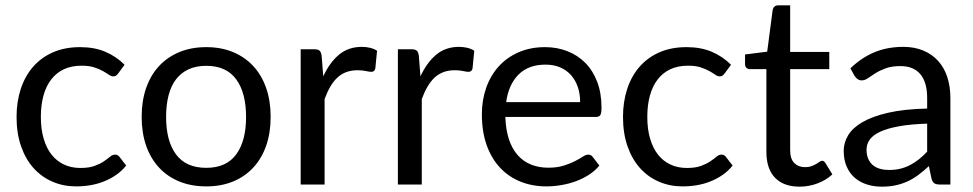

<svg xmlns="http://www.w3.org/2000/svg" viewBox="-20 -691 3644 719"><path d="M423 -416.5Q419 -411 415 -408Q411 -405 404 -405Q396.5 -405 387.5 -411.2Q378.5 -417.5 365.2 -425Q352 -432.5 332.8 -438.8Q313.5 -445 285.5 -445Q248 -445 219.5 -431.8Q191 -418.5 171.8 -393.5Q152.5 -368.5 142.8 -333Q133 -297.5 133 -253.5Q133 -207.5 143.5 -171.8Q154 -136 173.2 -111.8Q192.5 -87.5 219.8 -74.8Q247 -62 281 -62Q313.5 -62 334.5 -69.8Q355.5 -77.5 369.2 -87Q383 -96.5 392.2 -104.2Q401.5 -112 410.5 -112Q421.5 -112 427.5 -103.5L452.5 -71Q436 -50.5 415 -36Q394 -21.5 369.8 -11.8Q345.5 -2 319 2.5Q292.5 7 265 7Q217.5 7 176.8 -10.5Q136 -28 106 -61.2Q76 -94.5 59 -143Q42 -191.5 42 -253.5Q42 -310 57.8 -358Q73.5 -406 103.8 -440.8Q134 -475.5 178.2 -495Q222.5 -514.5 280 -514.5Q333.5 -514.5 374.2 -497.2Q415 -480 446.5 -448.5Z M752.5 -514.5Q808 -514.5 852.5 -496Q897 -477.5 928.5 -443.5Q960 -409.5 976.8 -361.2Q993.5 -313 993.5 -253.5Q993.5 -193.5 976.8 -145.5Q960 -97.5 928.5 -63.5Q897 -29.5 852.5 -11.2Q808 7 752.5 7Q696.5 7 651.8 -11.2Q607 -29.5 575.5 -63.5Q544 -97.5 527.2 -145.5Q510.5 -193.5 510.5 -253.5Q510.5 -313 527.2 -361.2Q544 -409.5 575.5 -443.5Q607 -477.5 651.8 -496Q696.5 -514.5 752.5 -514.5ZM752.5 -62.5Q827.5 -62.5 864.5 -112.8Q901.5 -163 901.5 -253Q901.5 -343.5 864.5 -394Q827.5 -444.5 752.5 -444.5Q714.5 -444.5 686.2 -431.5Q658 -418.5 639.2 -394Q620.5 -369.5 611.2 -333.8Q602 -298 602 -253Q602 -163 639.2 -112.8Q676.5 -62.5 752.5 -62.5Z M1190.5 -405Q1214.5 -457 1249.5 -486.2Q1284.5 -515.5 1335 -515.5Q1351 -515.5 1365.8 -512Q1380.5 -508.5 1392 -501L1385.5 -434.5Q1382.5 -422 1370.5 -422Q1363.5 -422 1350 -425Q1336.5 -428 1319.5 -428Q1295.5 -428 1276.8 -421Q1258 -414 1243.2 -400.2Q1228.5 -386.5 1216.8 -366.2Q1205 -346 1195.5 -320V0H1106V-506.5H1157Q1171.5 -506.5 1177 -501Q1182.5 -495.5 1184.5 -482Z M1554.5 -405Q1578.5 -457 1613.5 -486.2Q1648.5 -515.5 1699 -515.5Q1715 -515.5 1729.8 -512Q1744.5 -508.5 1756 -501L1749.5 -434.5Q1746.5 -422 1734.5 -422Q1727.5 -422 1714 -425Q1700.5 -428 1683.5 -428Q1659.5 -428 1640.8 -421Q1622 -414 1607.2 -400.2Q1592.5 -386.5 1580.8 -366.2Q1569 -346 1559.5 -320V0H1470V-506.5H1521Q1535.5 -506.5 1541 -501Q1546.5 -495.5 1548.5 -482Z M2152.5 -308.5Q2152.5 -339.5 2143.8 -365.2Q2135 -391 2118.2 -409.8Q2101.5 -428.5 2077.5 -438.8Q2053.5 -449 2023 -449Q1959 -449 1921.8 -411.8Q1884.5 -374.5 1875.5 -308.5ZM2224.5 -71Q2208 -51 2185 -36.2Q2162 -21.5 2135.8 -12Q2109.5 -2.5 2081.5 2.2Q2053.5 7 2026 7Q1973.5 7 1929.2 -10.8Q1885 -28.5 1852.8 -62.8Q1820.5 -97 1802.5 -147.5Q1784.5 -198 1784.5 -263.5Q1784.5 -316.5 1800.8 -362.5Q1817 -408.5 1847.5 -442.2Q1878 -476 1922 -495.2Q1966 -514.5 2021 -514.5Q2066.5 -514.5 2105.2 -499.2Q2144 -484 2172.2 -455.2Q2200.5 -426.5 2216.5 -384.2Q2232.5 -342 2232.5 -288Q2232.5 -267 2228 -260Q2223.5 -253 2211 -253H1872.5Q1874 -205 1885.8 -169.5Q1897.5 -134 1918.5 -110.2Q1939.5 -86.5 1968.5 -74.8Q1997.5 -63 2033.5 -63Q2067 -63 2091.2 -70.8Q2115.5 -78.5 2133 -87.5Q2150.5 -96.5 2162.2 -104.2Q2174 -112 2182.5 -112Q2193.5 -112 2199.5 -103.5Z M2694 -416.5Q2690 -411 2686 -408Q2682 -405 2675 -405Q2667.5 -405 2658.5 -411.2Q2649.5 -417.5 2636.2 -425Q2623 -432.5 2603.8 -438.8Q2584.5 -445 2556.5 -445Q2519 -445 2490.5 -431.8Q2462 -418.5 2442.8 -393.5Q2423.5 -368.5 2413.8 -333Q2404 -297.5 2404 -253.5Q2404 -207.5 2414.5 -171.8Q2425 -136 2444.2 -111.8Q2463.5 -87.5 2490.8 -74.8Q2518 -62 2552 -62Q2584.5 -62 2605.5 -69.8Q2626.5 -77.5 2640.2 -87Q2654 -96.5 2663.2 -104.2Q2672.5 -112 2681.5 -112Q2692.5 -112 2698.5 -103.5L2723.5 -71Q2707 -50.5 2686 -36Q2665 -21.5 2640.8 -11.8Q2616.5 -2 2590 2.5Q2563.5 7 2536 7Q2488.5 7 2447.8 -10.5Q2407 -28 2377 -61.2Q2347 -94.5 2330 -143Q2313 -191.5 2313 -253.5Q2313 -310 2328.8 -358Q2344.5 -406 2374.8 -440.8Q2405 -475.5 2449.2 -495Q2493.5 -514.5 2551 -514.5Q2604.5 -514.5 2645.2 -497.2Q2686 -480 2717.5 -448.5Z M2974.5 8Q2914.5 8 2882.2 -25.5Q2850 -59 2850 -122V-432H2789Q2781 -432 2775.5 -436.8Q2770 -441.5 2770 -451.5V-487L2853 -497.5L2873.5 -654Q2875 -661.5 2880.2 -666.2Q2885.5 -671 2894 -671H2939V-496.5H3085.5V-432H2939V-128Q2939 -96 2954.5 -80.5Q2970 -65 2994.5 -65Q3008.5 -65 3018.8 -68.8Q3029 -72.5 3036.5 -77Q3044 -81.5 3049.2 -85.2Q3054.5 -89 3058.5 -89Q3065.5 -89 3071 -80.5L3097 -38Q3074 -16.5 3041.5 -4.2Q3009 8 2974.5 8Z M3452 -228Q3390.5 -226 3347.2 -218.2Q3304 -210.5 3276.8 -198Q3249.5 -185.5 3237.2 -168.5Q3225 -151.5 3225 -130.5Q3225 -110.5 3231.5 -96Q3238 -81.5 3249.2 -72.2Q3260.5 -63 3275.8 -58.8Q3291 -54.5 3308.5 -54.5Q3332 -54.5 3351.5 -59.2Q3371 -64 3388.2 -73Q3405.5 -82 3421.2 -94.5Q3437 -107 3452 -123ZM3164.5 -435Q3206.5 -475.5 3255 -495.5Q3303.5 -515.5 3362.5 -515.5Q3405 -515.5 3438 -501.5Q3471 -487.5 3493.5 -462.5Q3516 -437.5 3527.5 -402Q3539 -366.5 3539 -324V0H3499.5Q3486.5 0 3479.5 -4.2Q3472.5 -8.5 3468.5 -21L3458.5 -69Q3438.5 -50.5 3419.5 -36.2Q3400.5 -22 3379.5 -12.2Q3358.5 -2.5 3334.8 2.8Q3311 8 3282 8Q3252.5 8 3226.5 -0.2Q3200.5 -8.5 3181.2 -25Q3162 -41.5 3150.8 -66.8Q3139.5 -92 3139.5 -126.5Q3139.5 -156.5 3156 -184.2Q3172.5 -212 3209.5 -233.5Q3246.5 -255 3306 -268.8Q3365.5 -282.5 3452 -284.5V-324Q3452 -383 3426.5 -413.2Q3401 -443.5 3352 -443.5Q3319 -443.5 3296.8 -435.2Q3274.5 -427 3258.2 -416.8Q3242 -406.5 3230.2 -398.2Q3218.5 -390 3207 -390Q3198 -390 3191.5 -394.8Q3185 -399.5 3180.5 -406.5Z"/></svg>

Font: Lato 2
Style: Regular
Weight: 400
Designer: Lukasz Dziedzic with Adam Twardoch and Botio Nikoltchev
Foundry: tyPoland Lukasz Dziedzic
Version: Version 2.015; 2015-08-06; http://www.latofonts.com/